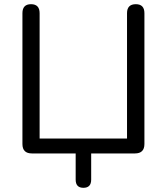

<svg xmlns="http://www.w3.org/2000/svg" viewBox="-20 -732 795 916"><path d="M341 125V0H132Q87 0 87 -45V-669Q87 -712 128 -712Q169 -712 169 -669V-71H586V-669Q586 -712 628 -712Q669 -712 669 -669V-45Q669 0 624 0H415V125Q415 164 378 164Q341 164 341 125Z"/></svg>

Font: Nunito
Style: Regular
Weight: 400
Designer: Vernon Adams
Foundry: Vernon Adams
Version: Version 3.602